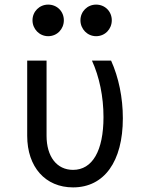

<svg xmlns="http://www.w3.org/2000/svg" viewBox="-20 -803 640 833"><path d="M462 -540H379C411 -470 429 -384 429 -295C429 -149 381 -66 297 -66C226 -66 182 -124 182 -214V-540H98V-214C98 -78 177 10 297 10C432 10 513 -102 513 -290C513 -379 495 -467 462 -540ZM121 -715C121 -677 151 -646 189 -646C228 -646 257 -677 257 -715C257 -753 228 -783 189 -783C151 -783 121 -753 121 -715ZM329 -715C329 -677 359 -646 397 -646C436 -646 465 -677 465 -715C465 -753 436 -783 397 -783C359 -783 329 -753 329 -715Z"/></svg>

Font: CommitMono
Style: 400Regular
Weight: 400
Monospace: yes
Designer: Eigil Nikolajsen
Foundry: Eigil Nikolajsen
Version: Version 1.143